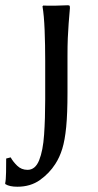

<svg xmlns="http://www.w3.org/2000/svg" viewBox="-63 -479 372 728"><path d="M192.9 -266.1V-127.4Q192.9 -47.9 188 2.4Q183.1 52.7 173.1 85.2Q163.1 117.7 146.5 143.1Q124 178.2 88.4 203.6Q52.7 229 2.9 229Q-27.3 229 -42.5 219.2L-43.5 216.3Q-40.5 204.6 -40 173.8Q-39.6 143.1 -39.6 122.1L-22.5 117.7Q-14.2 133.3 2 149.2Q18.1 165 41.5 165Q70.8 165 85.4 128.7Q100.1 92.3 104.2 31.5Q108.4 -29.3 108.4 -102.1V-249Q108.4 -308.6 106.2 -364.7Q104 -420.9 98.1 -455.1L101.1 -458Q117.7 -457 146.2 -457.5Q174.8 -458 192.9 -459Q199.2 -459 200.7 -457.5Q202.1 -456.1 202.1 -448.2Q199.2 -416.5 197.3 -389.9Q195.3 -363.3 194.1 -335Q192.9 -306.6 192.9 -266.1Z"/></svg>

Font: Kurinto Seri
Style: Regular
Weight: 400
Designer: Kurinto was developed by Clint Goss from a range of fonts that are compatible with the SIL Open Font License Version 1.1
Foundry: Clinton F. Goss
Version: Version 2.196; July 25, 2020